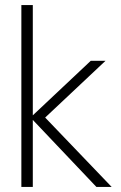

<svg xmlns="http://www.w3.org/2000/svg" viewBox="-20 -735 474 755"><path d="M359 0 100 -273 337 -496H395L143 -259V-288L419 0ZM64 0V-715H109V0Z"/></svg>

Font: DM Sans 28pt ExtraLight
Style: Regular
Weight: 250
Version: Version 4.004;gftools[0.9.30]